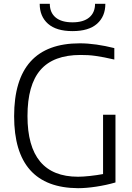

<svg xmlns="http://www.w3.org/2000/svg" viewBox="-20 -977 691 1006"><path d="M360 -814Q275 -814 231.5 -852.5Q188 -891 188 -957H241Q241 -911 271.5 -885.5Q302 -860 360 -860Q417 -860 447.5 -885.5Q478 -911 478 -957H532Q532 -891 488.5 -852.5Q445 -814 360 -814ZM389 9Q54 7 54 -368Q54 -750 398 -750Q440 -750 485.5 -743.5Q531 -737 579 -725V-665Q549 -672 525.5 -676.5Q502 -681 481 -684Q460 -687 441 -688Q422 -689 402 -689Q260 -689 192 -610.5Q124 -532 124 -369Q124 -51 389 -51Q414 -51 451 -55Q488 -59 520 -65V-376H585V-21Q537 -7 484 1Q431 9 389 9Z"/></svg>

Font: Plata Sans Light
Style: Regular
Weight: 300
Designer: Pablo Impallari, Andres Torresi, & Cristiano Sobral
Foundry: Pablo Impallari, Andres Torresi, & Cristiano Sobral
Version: Version 1.00;December 28, 2019;FontCreator 12.0.0.2547 64-bi